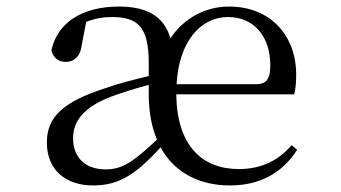

<svg xmlns="http://www.w3.org/2000/svg" viewBox="-20 -551 1040 586"><path d="M682 15C776 15 844 -26 887 -94L870 -108C830 -61 777 -35 709 -35C597 -35 520 -106 518 -263H878C882 -279 884 -299 884 -323C884 -441 807 -531 679 -531C606 -531 541 -495 500 -434C481 -502 427 -531 343 -531C230 -531 155 -481 137 -398C142 -375 158 -362 180 -362C204 -362 225 -377 229 -411L243 -484C270 -495 295 -499 321 -499C399 -499 434 -471 434 -359V-319C389 -308 341 -296 302 -282C171 -240 123 -193 123 -116C123 -32 181 15 264 15C342 15 393 -17 470 -101C513 -23 590 15 682 15ZM519 -294C526 -424 592 -499 676 -499C757 -499 805 -437 805 -352C805 -312 795 -294 761 -294ZM459 -125C385 -55 352 -34 302 -34C241 -34 203 -70 203 -129C203 -182 236 -224 319 -256C351 -268 393 -281 434 -292V-263C434 -209 443 -163 459 -125Z"/></svg>

Font: Harano Aji Mincho K1
Style: Regular
Weight: 400
Foundry: Masamichi Hosoda
Version: HaranoAjiMinchoK1-Regular version 20230610;ttx 4.39.4